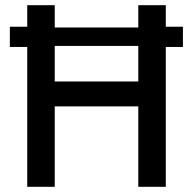

<svg xmlns="http://www.w3.org/2000/svg" viewBox="-20 -720 743 740"><path d="M18 -539H85V0H191V-310H513V0H619V-539H685V-617H619V-700H513V-614H191V-700H85V-617H18ZM191 -406V-543H513V-406Z"/></svg>

Font: Fixel Display Medium
Style: Regular
Weight: 500
Designer: AlfaBravo + MacPaw
Foundry: Kyrylo Tkachov, Marchela Mozhyna, Serhii Makarenko, Maria Weinstein, Zakhar Kryvoshyya
Version: Version 1.211